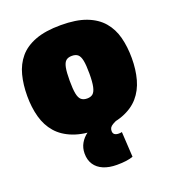

<svg xmlns="http://www.w3.org/2000/svg" viewBox="-140 -666 887 987"><g transform="rotate(-20 304.0 -173.0)"><path d="M18 -276Q18 -338 31.5 -390Q45 -442 77 -480Q109 -518 164.5 -539Q220 -560 304 -560Q388 -560 443 -539Q498 -518 530.5 -480Q563 -442 576.5 -390Q590 -338 590 -276Q590 -213 575.5 -160.5Q561 -108 528 -70Q495 -32 440 -11Q385 10 304 10Q223 10 168 -11Q113 -32 80 -70Q47 -108 32.5 -160.5Q18 -213 18 -276ZM250 -276Q250 -230 255 -204.5Q260 -179 272 -169Q284 -159 304 -159Q324 -159 335.5 -169Q347 -179 352.5 -204.5Q358 -230 358 -276Q358 -322 353 -347Q348 -372 336.5 -382Q325 -392 304 -392Q283 -392 271.5 -382Q260 -372 255 -347Q250 -322 250 -276ZM331 214Q289 214 258 201Q227 188 210.5 163Q194 138 194 103Q194 72 208 47.5Q222 23 245.5 6Q269 -11 295 -18L417 -6Q397 2 385 9Q373 16 368.5 23.5Q364 31 364 41Q364 54 372 60Q380 66 395 66Q400 66 404.5 65.5Q409 65 412 64L420 202Q404 208 382 211Q360 214 331 214Z"/></g></svg>

Font: Georama Black
Style: Regular
Weight: 900
Designer: Jean-Baptiste Levee
Foundry: Production Type
Version: Version 1.001